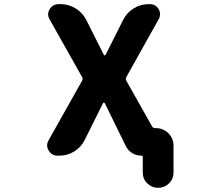

<svg xmlns="http://www.w3.org/2000/svg" viewBox="-20 -775 1040 933"><path d="M673.8 63.5V-11.7Q673.8 -18.6 668 -18.6Q642.6 -18.6 622.1 -31.2Q601.6 -43.9 590.8 -66.4L489.3 -273.4Q487.3 -276.4 484.4 -276.4Q481.4 -276.4 480.5 -273.4L391.6 -94.7Q374 -59.6 340.8 -39.1Q307.6 -18.6 269.5 -18.6H259.8Q231.4 -18.6 216.8 -43Q209 -55.7 209 -68.4Q209 -80.1 215.8 -92.8L378.9 -382.8Q383.8 -391.6 378.9 -400.4L220.7 -681.6Q213.9 -693.4 213.9 -706.1Q213.9 -717.8 221.7 -730.5Q236.3 -754.9 264.6 -754.9H274.4Q313.5 -754.9 347.2 -734.4Q380.9 -713.9 398.4 -679.7L484.4 -508.8Q485.4 -505.9 488.3 -505.9Q491.2 -505.9 493.2 -508.8L579.1 -679.7Q596.7 -713.9 629.9 -734.4Q663.1 -754.9 702.1 -754.9H708Q736.3 -754.9 751 -730.5Q757.8 -717.8 757.8 -706.1Q757.8 -693.4 751 -681.6L593.8 -400.4Q588.9 -391.6 593.8 -382.8L718.8 -161.1Q723.6 -152.3 733.4 -152.3H738.3Q773.4 -152.3 798.3 -127.4Q823.2 -102.5 823.2 -67.4V63.5Q823.2 94.7 801.3 116.2Q779.3 137.7 748.5 137.7Q717.8 137.7 695.8 116.2Q673.8 94.7 673.8 63.5Z"/></svg>

Font: Rounded-X Mgen+ 2m bold
Style: Bold
Weight: 700
Designer: [Source Han Sans]
Ryoko NISHIZUKA  (kana & ideographs); Paul D. Hunt (Latin, Greek & Cyrillic); Wenlong ZHANG  (bopomofo
Version: Version 1.059.20150602